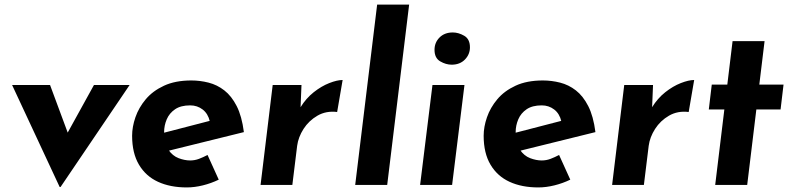

<svg xmlns="http://www.w3.org/2000/svg" viewBox="-20 -809 3460 840"><path d="M241 9 33 -437H199L311 -135L226 -138L391 -437H547L245 9Z M812 -107Q832 -107 850.5 -114Q869 -121 888 -131L937 -23Q904 -7 867.5 2Q831 11 797 11Q725 11 671.5 -13.5Q618 -38 588 -88.5Q558 -139 558 -215Q558 -254 572.5 -296Q587 -338 617.5 -374.5Q648 -411 697.5 -434Q747 -457 817 -457Q855 -457 892.5 -447.5Q930 -438 961.5 -413.5Q993 -389 1015.5 -345Q1038 -301 1047 -231L695 -144L673 -222L947 -293L898 -278Q890 -312 866.5 -330Q843 -348 812 -348Q771 -348 746 -331Q721 -314 709.5 -287Q698 -260 698 -231Q698 -181 716.5 -154Q735 -127 761.5 -117Q788 -107 812 -107Z M1299 -437 1295 -340Q1319 -379 1352.5 -405.5Q1386 -432 1420.5 -445.5Q1455 -459 1479 -459L1455 -319Q1407 -325 1369 -303Q1331 -281 1308 -245Q1285 -209 1280 -171L1259 0H1120L1173 -437Z M1630 -789H1770L1674 0H1534Z M1872 -437H2012L1958 0H1818ZM1881 -591Q1881 -623 1903 -645Q1925 -667 1961 -667Q1986 -667 2011 -652.5Q2036 -638 2036 -602Q2036 -571 2014 -548.5Q1992 -526 1956 -526Q1931 -526 1906 -540.5Q1881 -555 1881 -591Z M2350 -107Q2370 -107 2388.5 -114Q2407 -121 2426 -131L2475 -23Q2442 -7 2405.5 2Q2369 11 2335 11Q2263 11 2209.5 -13.5Q2156 -38 2126 -88.5Q2096 -139 2096 -215Q2096 -254 2110.5 -296Q2125 -338 2155.5 -374.5Q2186 -411 2235.5 -434Q2285 -457 2355 -457Q2393 -457 2430.5 -447.5Q2468 -438 2499.5 -413.5Q2531 -389 2553.5 -345Q2576 -301 2585 -231L2233 -144L2211 -222L2485 -293L2436 -278Q2428 -312 2404.5 -330Q2381 -348 2350 -348Q2309 -348 2284 -331Q2259 -314 2247.5 -287Q2236 -260 2236 -231Q2236 -181 2254.5 -154Q2273 -127 2299.5 -117Q2326 -107 2350 -107Z M2837 -437 2833 -340Q2857 -379 2890.5 -405.5Q2924 -432 2958.5 -445.5Q2993 -459 3017 -459L2993 -319Q2945 -325 2907 -303Q2869 -281 2846 -245Q2823 -209 2818 -171L2797 0H2658L2711 -437Z M3185 -629H3325L3302 -439H3408L3395 -330H3289L3249 0H3109L3149 -330H3081L3094 -439H3162Z"/></svg>

Font: Josefin Sans Thin
Style: Bold Italic
Weight: 700
Italic angle: -7°
Version: Version 2.000